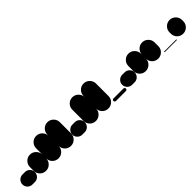

<svg xmlns="http://www.w3.org/2000/svg" viewBox="211 -1289 2178 2178"><g transform="rotate(-45 1300.0 -200.0)"><path d="M80 -160Q47 -160 23.5 -136.5Q0 -113 0 -80Q0 -47 23.5 -23.5Q47 0 80 0H120Q153 0 176.5 -23.5Q200 -47 200 -80Q200 -113 176.5 -136.5Q153 -160 120 -160Z M200 -100H400V-160H200ZM300 -200Q258 -200 229 -170.5Q200 -141 200 -100Q200 -58 229 -29Q258 0 300 0Q341 0 370.5 -29Q400 -58 400 -100Q400 -141 370.5 -170.5Q341 -200 300 -200ZM300 -260Q258 -260 229 -230.5Q200 -201 200 -160Q200 -118 229 -89Q258 -60 300 -60Q341 -60 370.5 -89Q400 -118 400 -160Q400 -201 370.5 -230.5Q341 -260 300 -260Z M400 -100H600V-260H400ZM500 -200Q458 -200 429 -170.5Q400 -141 400 -100Q400 -58 429 -29Q458 0 500 0Q541 0 570.5 -29Q600 -58 600 -100Q600 -141 570.5 -170.5Q541 -200 500 -200ZM500 -360Q458 -360 429 -330.5Q400 -301 400 -260Q400 -218 429 -189Q458 -160 500 -160Q541 -160 570.5 -189Q600 -218 600 -260Q600 -301 570.5 -330.5Q541 -360 500 -360Z M600 -100H800V-280H600ZM700 -200Q658 -200 629 -170.5Q600 -141 600 -100Q600 -58 629 -29Q658 0 700 0Q741 0 770.5 -29Q800 -58 800 -100Q800 -141 770.5 -170.5Q741 -200 700 -200ZM700 -380Q658 -380 629 -350.5Q600 -321 600 -280Q600 -238 629 -209Q658 -180 700 -180Q741 -180 770.5 -209Q800 -238 800 -280Q800 -321 770.5 -350.5Q741 -380 700 -380Z M880 -160Q847 -160 823.5 -136.5Q800 -113 800 -80Q800 -47 823.5 -23.5Q847 0 880 0H920Q953 0 976.5 -23.5Q1000 -47 1000 -80Q1000 -113 976.5 -136.5Q953 -160 920 -160Z M1000 -100H1200V-280H1000ZM1100 -200Q1058 -200 1029 -170.5Q1000 -141 1000 -100Q1000 -58 1029 -29Q1058 0 1100 0Q1141 0 1170.5 -29Q1200 -58 1200 -100Q1200 -141 1170.5 -170.5Q1141 -200 1100 -200ZM1100 -380Q1058 -380 1029 -350.5Q1000 -321 1000 -280Q1000 -238 1029 -209Q1058 -180 1100 -180Q1141 -180 1170.5 -209Q1200 -238 1200 -280Q1200 -321 1170.5 -350.5Q1141 -380 1100 -380Z M1200 -100H1400V-300H1200ZM1300 -200Q1258 -200 1229 -170.5Q1200 -141 1200 -100Q1200 -58 1229 -29Q1258 0 1300 0Q1341 0 1370.5 -29Q1400 -58 1400 -100Q1400 -141 1370.5 -170.5Q1341 -200 1300 -200ZM1300 -400Q1258 -400 1229 -370.5Q1200 -341 1200 -300Q1200 -258 1229 -229Q1258 -200 1300 -200Q1341 -200 1370.5 -229Q1400 -258 1400 -300Q1400 -341 1370.5 -370.5Q1341 -400 1300 -400Z M1420 -40Q1412 -40 1406 -34Q1400 -28 1400 -20Q1400 -12 1406 -6Q1412 0 1420 0H1580Q1588 0 1594 -6Q1600 -12 1600 -20Q1600 -28 1594 -34Q1588 -40 1580 -40Z M1680 -160Q1647 -160 1623.5 -136.5Q1600 -113 1600 -80Q1600 -47 1623.5 -23.5Q1647 0 1680 0H1720Q1753 0 1776.5 -23.5Q1800 -47 1800 -80Q1800 -113 1776.5 -136.5Q1753 -160 1720 -160Z M1800 -100H2000V-180H1800ZM1900 -200Q1858 -200 1829 -170.5Q1800 -141 1800 -100Q1800 -58 1829 -29Q1858 0 1900 0Q1941 0 1970.5 -29Q2000 -58 2000 -100Q2000 -141 1970.5 -170.5Q1941 -200 1900 -200ZM1900 -280Q1858 -280 1829 -250.5Q1800 -221 1800 -180Q1800 -138 1829 -109Q1858 -80 1900 -80Q1941 -80 1970.5 -109Q2000 -138 2000 -180Q2000 -221 1970.5 -250.5Q1941 -280 1900 -280Z M2000 -100H2200V-160H2000ZM2100 -200Q2058 -200 2029 -170.5Q2000 -141 2000 -100Q2000 -58 2029 -29Q2058 0 2100 0Q2141 0 2170.5 -29Q2200 -58 2200 -100Q2200 -141 2170.5 -170.5Q2141 -200 2100 -200ZM2100 -260Q2058 -260 2029 -230.5Q2000 -201 2000 -160Q2000 -118 2029 -89Q2058 -60 2100 -60Q2141 -60 2170.5 -89Q2200 -118 2200 -160Q2200 -201 2170.5 -230.5Q2141 -260 2100 -260Z M2205 -10Q2203 -10 2201.5 -8.5Q2200 -7 2200 -5Q2200 -3 2201.5 -1.5Q2203 0 2205 0H2395Q2397 0 2398.5 -1.5Q2400 -3 2400 -5Q2400 -7 2398.5 -8.5Q2397 -10 2395 -10Z M2400 -100H2600V-120H2400ZM2500 -200Q2458 -200 2429 -170.5Q2400 -141 2400 -100Q2400 -58 2429 -29Q2458 0 2500 0Q2541 0 2570.5 -29Q2600 -58 2600 -100Q2600 -141 2570.5 -170.5Q2541 -200 2500 -200ZM2500 -220Q2458 -220 2429 -190.5Q2400 -161 2400 -120Q2400 -78 2429 -49Q2458 -20 2500 -20Q2541 -20 2570.5 -49Q2600 -78 2600 -120Q2600 -161 2570.5 -190.5Q2541 -220 2500 -220Z"/></g></svg>

Font: Wavefont Black
Style: Regular
Weight: 900
Version: Version 3.004;gftools[0.9.33]